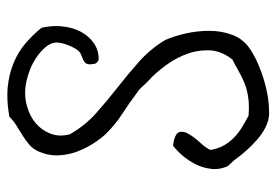

<svg xmlns="http://www.w3.org/2000/svg" viewBox="-140 -586 787 548"><g transform="rotate(-90 254.0 -312.5)"><path d="M448.2 -587.9Q453.1 -566.4 453.1 -545.9Q453.1 -537.1 452.1 -528.3Q449.2 -499 437 -476.1Q424.8 -453.1 404.8 -439Q384.8 -424.8 357.4 -424.8Q346.7 -428.7 345.2 -437.5Q343.8 -446.3 343.8 -451.2Q344.7 -460 349.1 -463.9Q353.5 -467.8 359.4 -470.2Q365.2 -472.7 371.6 -475.1Q377.9 -477.5 382.8 -483.4Q386.7 -487.3 391.1 -495.6Q395.5 -503.9 398.9 -512.7Q402.3 -521.5 404.3 -530.3Q406.2 -539.1 406.2 -545.9Q405.3 -562.5 392.1 -577.6Q378.9 -592.8 359.9 -605Q340.8 -617.2 318.8 -624.5Q296.9 -631.8 279.3 -633.8Q271.5 -634.8 263.7 -634.8Q242.2 -634.8 222.7 -628.9Q195.3 -621.1 175.8 -604.5Q156.2 -587.9 146.5 -563.5Q140.6 -548.8 140.6 -533.2Q140.6 -520.5 144.5 -506.8Q168.9 -463.9 204.6 -432.1Q240.2 -400.4 278.3 -370.6Q316.4 -340.8 352.1 -309.1Q387.7 -277.3 413.1 -235.4Q424.8 -209 432.1 -175.8Q439.5 -142.6 439.5 -109.4Q439.5 -75.2 428.7 -45.4Q418 -15.6 393.6 2.9Q375 16.6 350.1 27.8Q325.2 39.1 298.8 46.9Q272.5 54.7 247.1 58.6Q225.6 61.5 209 61.5H200.2Q182.6 60.5 164.1 51.3Q145.5 42 129.4 27.8Q113.3 13.7 99.1 -2Q85 -17.6 76.2 -30.3Q69.3 -40 61 -47.9Q52.7 -55.7 50.8 -62.5Q44.9 -78.1 44.9 -93.8Q44.9 -100.6 45.9 -106.4Q48.8 -128.9 59.1 -148.9Q69.3 -168.9 83.5 -185.5Q97.7 -202.1 112.3 -212.9Q145.5 -208 150.4 -195.3Q151.4 -191.4 151.4 -187.5Q151.4 -177.7 144.5 -167Q134.8 -150.4 119.6 -134.3Q104.5 -118.2 99.6 -105.5Q103.5 -83 112.8 -66.9Q122.1 -50.8 135.3 -38.1Q148.4 -25.4 164.6 -15.6Q180.7 -5.9 197.3 2.9Q210.9 3.9 222.7 3.9Q236.3 3.9 249 2Q270.5 -1 289.1 -8.3Q307.6 -15.6 323.7 -24.9Q339.8 -34.2 357.4 -43Q380.9 -72.3 383.8 -105.5V-117.2Q383.8 -144.5 374 -171.9Q362.3 -204.1 341.3 -232.9Q320.3 -261.7 298.8 -281.2Q290 -289.1 281.7 -298.8Q273.4 -308.6 265.6 -313.5Q234.4 -336.9 202.1 -357.9Q169.9 -378.9 144.5 -405.3Q130.9 -419.9 117.2 -441.4Q103.5 -462.9 94.2 -488.3Q85 -513.7 84 -542V-545.9Q84 -572.3 95.7 -597.7Q102.5 -612.3 114.3 -622.6Q126 -632.8 140.1 -641.6Q154.3 -650.4 168.5 -659.2Q182.6 -668 194.3 -679.7Q226.6 -685.5 253.9 -685.5Q266.6 -685.5 278.3 -684.6Q316.4 -680.7 348.1 -667.5Q379.9 -654.3 404.3 -633.3Q428.7 -612.3 448.2 -587.9Z"/></g></svg>

Font: Crafty Girls
Style: Regular
Weight: 400
Designer: Crystal Kluge
Foundry: Font Diner, Inc DBA Tart Workshop
Version: Version 1.001